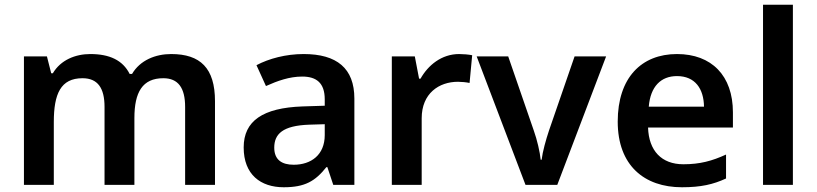

<svg xmlns="http://www.w3.org/2000/svg" viewBox="-20 -780 3445 810"><path d="M702 -552C636 -552 571 -526 537 -468H527C498 -526 442 -552 361 -552C298 -552 236 -527 203 -471H196L178 -542H81V0H207V-265C207 -384 236 -450 328 -450C392 -450 421 -409 421 -329V0H547V-282C547 -391 581 -450 669 -450C732 -450 761 -409 761 -329V0H887V-353C887 -493 825 -552 702 -552Z M1261 -552C1186 -552 1115 -533 1062 -505L1102 -417C1151 -439 1201 -457 1255 -457C1315 -457 1350 -430 1350 -361V-334L1256 -331C1089 -325 1008 -270 1008 -158C1008 -43 1080 10 1177 10C1267 10 1310 -16 1357 -75H1361L1386 0H1475V-364C1475 -492 1401 -552 1261 -552ZM1284 -254 1350 -256V-210C1350 -127 1293 -85 1219 -85C1170 -85 1137 -105 1137 -157C1137 -215 1173 -250 1284 -254Z M1917 -552C1843 -552 1786 -505 1754 -448H1748L1730 -542H1633V0H1759V-281C1759 -386 1832 -435 1912 -435C1926 -435 1948 -433 1961 -430L1972 -547C1958 -550 1934 -552 1917 -552Z M2197 0H2331L2537 -542H2404L2296 -229C2283 -190 2269 -140 2265 -106H2261C2258 -138 2246 -190 2232 -229L2124 -542H1991Z M2836 -552C2686 -552 2586 -452 2586 -267C2586 -82 2698 10 2857 10C2937 10 2989 -2 3043 -27V-128C2984 -101 2933 -87 2863 -87C2771 -87 2717 -144 2714 -242H3072V-306C3072 -461 2982 -552 2836 -552ZM2836 -459C2913 -459 2949 -405 2950 -330H2717C2724 -415 2768 -459 2836 -459Z M3325 0V-760H3199V0Z"/></svg>

Font: Noto Sans Myanmar SemiBold
Style: Regular
Weight: 600
Designer: Monotype Design Team
Foundry: Monotype Imaging Inc.
Version: Version 2.107